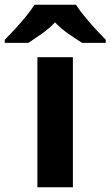

<svg xmlns="http://www.w3.org/2000/svg" viewBox="-79 -786 464 806"><path d="M227 0H78V-546H227ZM240 -766Q254 -744 276.5 -716.5Q299 -689 323 -663Q347 -637 365 -619V-606H266Q240 -622 209 -643.5Q178 -665 152 -692Q126 -665 96 -644Q66 -623 40 -606H-59V-619Q-40 -638 -16.5 -663.5Q7 -689 29.5 -716.5Q52 -744 66 -766Z"/></svg>

Font: Noto Sans Tangsa
Style: Bold
Weight: 700
Version: Version 1.504